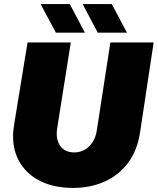

<svg xmlns="http://www.w3.org/2000/svg" viewBox="-20 -908 773 941"><path d="M339 13Q249 13 183 -18Q117 -49 80.5 -106.5Q44 -164 44 -241Q44 -255 45.5 -268.5Q47 -282 49 -296L115 -700H327L260 -278Q259 -271 258.5 -265Q258 -259 258 -253Q258 -227 267.5 -206Q277 -185 296.5 -173Q316 -161 344 -161Q372 -161 395 -174Q418 -187 433.5 -211Q449 -235 454 -266L521 -700H733L667 -263Q654 -172 608 -110.5Q562 -49 492.5 -18Q423 13 339 13ZM459 -748 385 -888H528L602 -748ZM254 -748 179 -888H322L396 -748Z"/></svg>

Font: MuseoModerno Black
Style: Italic
Weight: 900
Italic angle: -9°
Designer: Pablo Cosgaya, Héctor Gatti, Marcela Romero, and the Authors of The MuseoModerno Project.
Foundry: Omnibus-Type Team
Version: Version 1.003